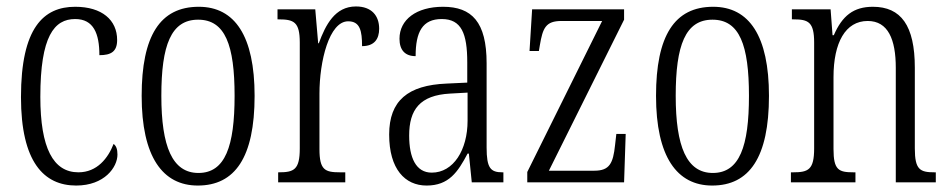

<svg xmlns="http://www.w3.org/2000/svg" viewBox="-20 -565 2943 595"><path d="M216 10C304 10 344 -47 344 -86C344 -103 340 -113 332 -119C315 -75 281 -31 223 -31C145 -31 105 -106 105 -265C105 -453 148 -506 213 -506C270 -506 288 -461 288 -394C324 -394 343 -405 343 -441C343 -503 296 -544 213 -544C115 -544 45 -479 45 -264C45 -63 116 10 216 10Z M593 10C708 10 769 -77 769 -268C769 -453 708 -544 596 -544C476 -544 419 -454 419 -268C419 -79 484 10 593 10ZM595 -29C514 -29 480 -111 480 -268C480 -425 510 -504 594 -504C678 -504 707 -425 707 -268C707 -112 678 -29 595 -29Z M842 0H1050V-31H1034C987 -31 970 -38 970 -103V-275C970 -375 1000 -499 1059 -499C1096 -499 1102 -469 1102 -422C1140 -422 1155 -444 1155 -476C1155 -516 1132 -545 1083 -545C1018 -545 989 -488 968 -431H966L957 -536H840V-505H843C891 -505 909 -497 909 -433V-105C909 -39 891 -31 844 -31H842Z M1302 10C1371 10 1399 -32 1429 -89H1433L1442 0H1540V-31H1537C1500 -31 1488 -44 1488 -108V-369C1488 -497 1442 -544 1353 -544C1270 -544 1218 -504 1218 -445C1218 -410 1235 -391 1268 -391C1268 -466 1289 -506 1349 -506C1410 -506 1428 -461 1428 -372V-309L1364 -306C1244 -301 1186 -253 1186 -148C1186 -41 1235 10 1302 10ZM1318 -30C1269 -30 1248 -76 1248 -145C1248 -225 1281 -270 1375 -275L1429 -278V-191C1429 -100 1385 -30 1318 -30Z M1614 0H1914L1919 -150H1890L1886 -115C1880 -59 1869 -36 1822 -36H1681L1914 -504V-536H1629L1621 -407H1650L1653 -425C1662 -478 1671 -500 1720 -500H1846L1614 -32Z M2187 10C2302 10 2363 -77 2363 -268C2363 -453 2302 -544 2190 -544C2070 -544 2013 -454 2013 -268C2013 -79 2078 10 2187 10ZM2189 -29C2108 -29 2074 -111 2074 -268C2074 -425 2104 -504 2188 -504C2272 -504 2301 -425 2301 -268C2301 -112 2272 -29 2189 -29Z M2431 0H2631V-31H2625C2579 -31 2563 -38 2563 -103V-326C2563 -433 2600 -500 2669 -500C2732 -500 2756 -443 2756 -355V0H2880V-31H2876C2831 -31 2815 -39 2815 -105V-355C2815 -486 2772 -544 2685 -544C2625 -544 2590 -516 2564 -456H2560L2554 -536H2434V-505H2439C2485 -505 2503 -497 2503 -433V-105C2503 -39 2485 -31 2438 -31H2431Z"/></svg>

Font: Noto Serif Bengali ExtraCondensed Light
Style: Regular
Weight: 300
Width: 2
Designer: Juan Bruce, Universal Thirst, Indian Type Foundry and the Monotype Design Team.
Foundry: Monotype Imaging Inc.
Version: Version 2.003